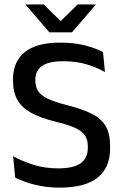

<svg xmlns="http://www.w3.org/2000/svg" viewBox="-20 -846 564 878"><path d="M253.5 12Q208 12 169.5 5Q131 -2 100.8 -12.5Q70.5 -23 49.5 -33.5L40 -132Q78.5 -110 131.2 -93Q184 -76 245.5 -76Q315.5 -76 348.5 -99.2Q381.5 -122.5 381.5 -169.5V-177Q381.5 -207.5 368.2 -227.2Q355 -247 323.5 -261.2Q292 -275.5 238 -288.5Q167 -306 123.2 -329.8Q79.5 -353.5 59.5 -389.2Q39.5 -425 39.5 -478.5V-483.5Q39.5 -564 93 -607.5Q146.5 -651 253.5 -651Q322 -651 370.8 -637.8Q419.5 -624.5 451 -608L460 -516.5Q423.5 -537.5 376 -551.8Q328.5 -566 269 -566Q222.5 -566 194.5 -555.8Q166.5 -545.5 154 -526.2Q141.5 -507 141.5 -480V-478Q141.5 -450 154 -430Q166.5 -410 198.2 -394.8Q230 -379.5 288.5 -364.5Q358 -347 400.8 -325.2Q443.5 -303.5 463.5 -268.8Q483.5 -234 483.5 -177.5V-167.5Q483.5 -79 426 -33.5Q368.5 12 253.5 12ZM206 -698 97.5 -824V-825.5H180L255.5 -751.5H259.5L335 -825.5H417.5V-824L309 -698Z"/></svg>

Font: Anek Latin Medium Medium
Style: Regular
Weight: 500
Version: Version 1.003